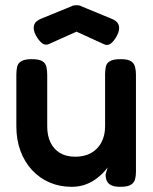

<svg xmlns="http://www.w3.org/2000/svg" viewBox="-20 -711 591 740"><path d="M256 9Q210 9 171.5 -7.5Q133 -24 104 -55Q75 -86 59 -129Q43 -172 43 -224V-423Q43 -440 46 -453.5Q49 -467 62 -475Q75 -483 102 -483Q131 -483 143.5 -475Q156 -467 159 -453Q162 -439 162 -422V-224Q162 -188 174.5 -162Q187 -136 211 -121.5Q235 -107 270 -107Q306 -107 331.5 -121.5Q357 -136 371 -162.5Q385 -189 385 -224V-424Q385 -441 388 -454.5Q391 -468 404 -475.5Q417 -483 445 -483Q473 -483 485 -475Q497 -467 500.5 -453Q504 -439 504 -423V-48Q504 -33 500.5 -20Q497 -7 484.5 1Q472 9 444 9Q424 9 412.5 4.5Q401 0 395.5 -7.5Q390 -15 388.5 -23Q387 -31 387 -39L395 -66Q389 -57 377 -44.5Q365 -32 347.5 -19.5Q330 -7 307 1Q284 9 256 9ZM275 -691Q281 -691 285.5 -690Q290 -689 293 -687L407 -640Q432 -631 437.5 -614Q443 -597 431 -574Q420 -553 407.5 -543.5Q395 -534 382 -540L275 -589L168 -541Q154 -535 141.5 -545Q129 -555 118 -575Q106 -598 111.5 -614.5Q117 -631 141 -640L256 -687Q259 -689 264 -690Q269 -691 275 -691Z"/></svg>

Font: Fredoka Medium
Style: Regular
Weight: 500
Designer: Ben Nathan
Foundry: Milena B. Brandão, Ben Nathan
Version: Version 2.001